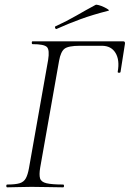

<svg xmlns="http://www.w3.org/2000/svg" viewBox="-20 -802 555 822"><path d="M11 0Q7 0 7 -6Q7 -12 11 -12Q46 -12 64 -17.5Q82 -23 90.5 -38.5Q99 -54 104 -82L186 -545Q193 -588 181 -600.5Q169 -613 119 -613Q116 -613 116 -619Q116 -625 119 -625H508Q516 -625 515 -615L496 -494Q495 -490 489 -490.5Q483 -491 484 -495Q493 -545 474.5 -575.5Q456 -606 416 -606H322Q273 -606 256.5 -593.5Q240 -581 233 -542L152 -84Q147 -54 151.5 -38.5Q156 -23 179 -17.5Q202 -12 250 -12Q254 -12 254 -6Q254 0 250 0Q221 0 187.5 -1Q154 -2 115 -2Q85 -2 58 -1Q31 0 11 0ZM222 -678Q218 -677 216 -682.5Q214 -688 217 -689Q267 -712 307.5 -735.5Q348 -759 389 -781Q392 -783 403 -780Q414 -777 425.5 -771.5Q437 -766 443 -761.5Q449 -757 444 -756Q377 -739 325 -720Q273 -701 222 -678Z"/></svg>

Font: Cormorant Light
Style: Italic
Weight: 300
Italic angle: -10°
Designer: Christian Thalmann (Catharsis Fonts)
Foundry: Catharsis Fonts
Version: Version 4.000